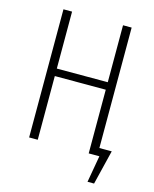

<svg xmlns="http://www.w3.org/2000/svg" viewBox="-122 -765 792 990"><g transform="rotate(15 274.0 -270.5)"><path d="M456 -41H522L477 143H442L467 0H410V-340H138V0H92V-684H138V-380H410V-684H456Z"/></g></svg>

Font: Fira Sans Extra Condensed ExtraLight
Style: Regular
Weight: 275
Width: 1
Designer: Carrois Corporate & Edenspiekermann AG
Foundry: Carrois Corporate GbR & Edenspiekermann AG
Version: Version 4.203